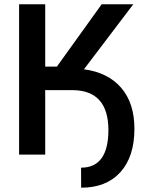

<svg xmlns="http://www.w3.org/2000/svg" viewBox="-20 -731 681 908"><path d="M197.8 -305.2H193.8V0H70.3V-710.9H193.8V-416H249L460.9 -710.9H610.4L377 -403.3Q490.7 -388.2 553.2 -315.7Q615.7 -243.2 615.7 -121.6Q615.7 9.8 549.3 83.3Q482.9 156.7 363.8 156.7L363.3 62Q492.7 62 492.7 -117.2Q491.7 -301.8 326.7 -304.7H197.8Z"/></svg>

Font: Roboto Medium
Style: Regular
Weight: 500
Designer: Google
Version: Version 2.134; 2016; ttfautohint (v1.6)